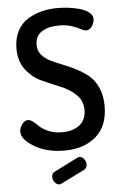

<svg xmlns="http://www.w3.org/2000/svg" viewBox="-61 -776 633 999"><g transform="rotate(-5 256.0 -276.5)"><path d="M342 117 221 177Q213 181 209 181Q195 181 184.5 168Q174 155 174 139Q174 121 189 113L313 51Q319 48 324 48Q338 48 348 61Q358 74 358 89Q358 108 342 117ZM246 -88Q303 -88 337.5 -115Q372 -142 372 -194Q372 -242 338.5 -274Q305 -306 257.5 -325Q210 -344 162 -366Q114 -388 80.5 -432Q47 -476 47 -542Q47 -595 67.5 -634Q88 -673 123 -694Q158 -715 196.5 -724.5Q235 -734 278 -734Q305 -734 334.5 -730.5Q364 -727 393 -719Q422 -711 441 -696Q460 -681 460 -662Q460 -643 448 -624Q436 -605 416 -605Q406 -605 389 -614.5Q372 -624 343.5 -633.5Q315 -643 278 -643Q221 -643 187 -620.5Q153 -598 153 -552Q153 -522 171 -500.5Q189 -479 217.5 -465Q246 -451 281 -437.5Q316 -424 350.5 -406Q385 -388 413.5 -364.5Q442 -341 460 -300Q478 -259 478 -205Q478 -101 415.5 -46.5Q353 8 250 8Q158 8 93.5 -30.5Q29 -69 29 -110Q29 -129 43 -148Q57 -167 75 -167Q86 -167 101.5 -154.5Q117 -142 132 -127.5Q147 -113 177.5 -100.5Q208 -88 246 -88Z"/></g></svg>

Font: Dosis
Style: SemiBold
Weight: 600
Designer: Edgar Tolentino, Pablo Impallari, Igino Marini
Foundry: Edgar Tolentino, Pablo Impallari, Igino Marini
Version: Version 1.007